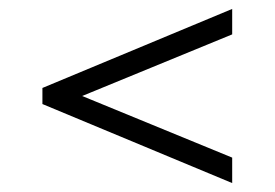

<svg xmlns="http://www.w3.org/2000/svg" viewBox="-20 -565 615 430"><path d="M500 -545V-488L147 -343V-357L500 -212V-155L75 -332V-368Z"/></svg>

Font: Pathway Extreme 28pt Light
Style: Regular
Weight: 300
Designer: Eduardo Rodriguez Tunni
Foundry: Eduardo Rodriguez Tunni
Version: Version 1.001;gftools[0.9.26]